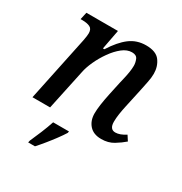

<svg xmlns="http://www.w3.org/2000/svg" viewBox="-177 -676 974 1028"><g transform="rotate(30 309.5 -162.0)"><path d="M472 10Q424 10 398.5 -18.5Q373 -47 373 -92Q373 -136 391 -221L408 -300Q411 -313 416 -334Q421 -355 424.5 -377Q428 -399 428 -417Q428 -436 420 -455.5Q412 -475 384 -475Q354 -475 325 -452Q296 -429 270.5 -393Q245 -357 227.5 -318.5Q210 -280 204 -249L151 0H42L126 -401Q129 -415 130.5 -428Q132 -441 132 -447Q132 -474 114 -482.5Q96 -491 67 -491H56L66 -536H261L238 -415H247Q288 -480 331 -512.5Q374 -545 431 -545Q493 -545 517.5 -511.5Q542 -478 542 -433Q542 -408 535.5 -378Q529 -348 524 -322L499 -207Q493 -180 489 -153.5Q485 -127 485 -105Q485 -58 520 -58Q548 -58 583 -81L603 -50Q579 -29 547 -9.5Q515 10 472 10ZM146 208Q161 175 177 136Q193 97 205 61H303L301 71Q288 92 268 119Q248 146 226 173Q204 200 185 221H143Z"/></g></svg>

Font: Noto Serif Medium
Style: Italic
Weight: 500
Italic angle: -12°
Designer: Monotype Design Team
Foundry: Monotype Imaging Inc.
Version: Version 2.014; ttfautohint (v1.8.4.7-5d5b)